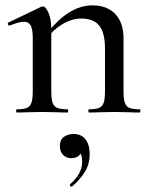

<svg xmlns="http://www.w3.org/2000/svg" viewBox="-20 -419 560 715"><path d="M312 -12Q337 -12 349.5 -17.5Q362 -23 366.5 -37.5Q371 -52 371 -81V-238Q371 -296 350 -323Q329 -350 283 -350Q248 -350 212.5 -329Q177 -308 152 -273L148 -285Q232 -399 324 -399Q379 -399 409.5 -366.5Q440 -334 440 -276V-81Q440 -52 444.5 -37.5Q449 -23 461.5 -17.5Q474 -12 500 -12Q503 -12 503 -6Q503 0 500 0Q476 0 461 -1L406 -2L351 -1Q336 0 312 0Q309 0 309 -6Q309 -12 312 -12ZM43 -12Q68 -12 80.5 -17.5Q93 -23 97.5 -37.5Q102 -52 102 -81V-276Q102 -309 94.5 -323.5Q87 -338 69 -338Q52 -338 16 -324H14Q11 -324 9.5 -329Q8 -334 11 -335L134 -394L140 -395Q150 -395 160.5 -371.5Q171 -348 171 -310V-81Q171 -52 175.5 -37.5Q180 -23 192.5 -17.5Q205 -12 231 -12Q234 -12 234 -6Q234 0 231 0Q207 0 192 -1L137 -2L81 -1Q67 0 43 0Q40 0 40 -6Q40 -12 43 -12ZM247 276Q243 276 241 272.5Q239 269 241 267Q286 228 286 184Q286 163 280 154Q274 145 262 142L283 132Q284 151 274 160.5Q264 170 245 170Q226 170 214.5 157.5Q203 145 203 125Q203 102 217.5 91Q232 80 254 80Q283 80 298.5 100Q314 120 314 156Q314 191 297 219.5Q280 248 249 275Z"/></svg>

Font: Cormorant Garamond Medium
Style: Regular
Weight: 500
Designer: Christian Thalmann (Catharsis Fonts)
Foundry: Catharsis Fonts
Version: Version 4.000